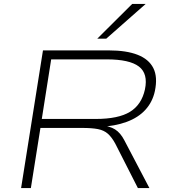

<svg xmlns="http://www.w3.org/2000/svg" viewBox="-20 -963 872 983"><path d="M88 0 200 -705H537Q627 -705 684.5 -682.5Q742 -660 765 -614.5Q788 -569 773 -497Q761 -441 724.5 -401Q688 -361 628.5 -339Q569 -317 488 -313L494 -321L501 -320Q541 -318 569 -300.5Q597 -283 617 -244L745 0H686L570 -228Q552 -261 532 -278.5Q512 -296 481.5 -302Q451 -308 401 -308H187L138 0ZM194 -354H470Q586 -354 645.5 -390.5Q705 -427 722 -505Q739 -586 691 -622.5Q643 -659 527 -659H242ZM478 -765 657 -943H726L524 -765Z"/></svg>

Font: Nunito Sans 10pt Expanded ExtraLight
Style: Italic
Weight: 250
Width: 7
Italic angle: -9°
Designer: Vernon Adams
Foundry: Vernon Adams
Version: Version 3.101;gftools[0.9.27]